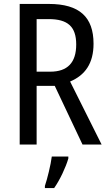

<svg xmlns="http://www.w3.org/2000/svg" viewBox="-20 -734 549 975"><path d="M228 -714H80V0H166V-298H258L399 0H496L336 -320C412 -352 455 -412 455 -512C455 -647 384 -714 228 -714ZM227 -637C323 -637 367 -600 367 -508C367 -416 323 -370 235 -370H166V-637ZM327 71V61H243C238 102 220 175 208 210V221H255C284 180 314 116 327 71Z"/></svg>

Font: Noto Sans Kannada Condensed
Style: Regular
Weight: 400
Width: 3
Designer: Jelle Bosma - Monotype Design Team
Foundry: Monotype Imaging Inc.
Version: Version 2.005